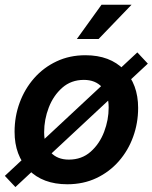

<svg xmlns="http://www.w3.org/2000/svg" viewBox="-34 -758 637 802"><path d="M247.1 11.7Q145 11.7 85.9 -48.3Q26.9 -108.4 26.9 -207.5Q26.9 -271.5 48.1 -329.1Q69.3 -386.7 108.6 -431.4Q147.9 -476.1 202.4 -501.7Q256.8 -527.3 322.8 -527.3Q425.3 -527.3 484.1 -466.8Q543 -406.2 543 -307.1Q543 -244.1 522.2 -186.8Q501.5 -129.4 462.4 -84.7Q423.3 -40 368.9 -14.2Q314.5 11.7 247.1 11.7ZM253.4 -91.3Q307.6 -91.3 344.7 -124.3Q381.8 -157.2 400.9 -207.3Q419.9 -257.3 419.9 -308.6Q419.9 -363.8 392.1 -394Q364.3 -424.3 316.4 -424.3Q263.2 -424.3 226.1 -391.6Q189 -358.9 169.7 -308.8Q150.4 -258.8 150.4 -205.6Q150.4 -151.4 178 -121.3Q205.6 -91.3 253.4 -91.3ZM30.3 23.4 -13.7 -23.4 539.6 -539.1 583.5 -492.2ZM287.1 -595.2 390.1 -738.3H515.6L377.9 -595.2Z"/></svg>

Font: Inter Display SemiBold
Style: Italic
Weight: 600
Italic angle: -9.39999°
Designer: Rasmus Andersson
Foundry: rsms
Version: Version 4.000;git-a52131595